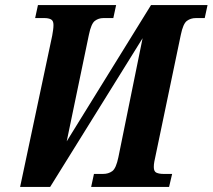

<svg xmlns="http://www.w3.org/2000/svg" viewBox="-20 -734 835 754"><path d="M185 -594Q187 -606 188.5 -616Q190 -626 190 -636Q190 -653 180 -658Q170 -663 155 -663H118L129 -714H436L425 -663H386Q367 -663 352.5 -652Q338 -641 329 -597L242 -179L573 -714H795L784 -663H749Q729 -663 714 -652Q699 -641 690 -597L591 -123Q588 -110 586 -99Q584 -88 584 -78Q584 -60 595 -55.5Q606 -51 622 -51H656L644 0H338L349 -51H385Q406 -51 421 -62Q436 -73 445 -117L540 -584L177 0H59Z"/></svg>

Font: Noto Serif Condensed
Style: Bold Italic
Weight: 700
Width: 3
Italic angle: -12°
Designer: Monotype Design Team
Foundry: Monotype Imaging Inc.
Version: Version 2.014